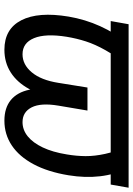

<svg xmlns="http://www.w3.org/2000/svg" viewBox="112 -698 596 859"><g transform="rotate(90 409.5 -268.0)"><path d="M819.3 -545.9 805.2 -465.8H73.7L87.9 -545.9ZM174.3 -545.9H273.4Q230 -488.3 204.1 -442.4Q178.2 -396.5 164.8 -355Q151.4 -313.5 144 -268.6Q128.9 -174.3 150.1 -122.8Q171.4 -71.3 222.2 -71.3Q268.6 -71.3 303.2 -112.8Q337.9 -154.3 350.1 -231.4L371.1 -361.8H441.9L419.9 -232.4Q407.2 -155.3 377.7 -101.1Q348.1 -46.9 303.7 -18.6Q259.3 9.8 202.1 9.8Q108.9 9.8 70.1 -65.9Q31.2 -141.6 53.7 -277.3Q66.4 -352.1 96.7 -418.7Q127 -485.4 174.3 -545.9ZM633.3 -545.9H731.4Q760.3 -484.9 768.1 -418.2Q775.9 -351.6 763.7 -277.3Q748.5 -184.6 714.1 -120.4Q679.7 -56.2 630.1 -23.2Q580.6 9.8 519.5 9.8Q461.9 9.8 427 -19Q392.1 -47.9 380.9 -102.1Q369.6 -156.2 382.3 -232.4L403.3 -361.8H474.1L452.1 -231.4Q439 -153.3 459.7 -112.3Q480.5 -71.3 525.9 -71.3Q560.5 -71.3 589.4 -94.5Q618.2 -117.7 639.2 -161.9Q660.2 -206.1 670.4 -269.5Q677.7 -312.5 678 -353.3Q678.2 -394 668 -440.7Q657.7 -487.3 633.3 -545.9Z"/></g></svg>

Font: Adwaita Sans
Style: Italic
Weight: 400
Italic angle: -9.39999°
Designer: Rasmus Andersson
Foundry: rsms
Version: Version 4.001;git-9221beed3